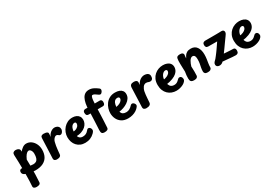

<svg xmlns="http://www.w3.org/2000/svg" viewBox="52 -2143 5275 3718"><g transform="rotate(-30 2689.0 -284.5)"><path d="M70.6 -476.3Q69.6 -510.3 89.4 -528.2Q109.3 -546 142.8 -546Q179.1 -546 204.9 -528.6Q230.8 -511.1 230.8 -477.1Q230.8 -427.7 233.3 -374.1Q235.8 -320.4 238.3 -260.2Q240.8 -200 240.8 -129Q240.8 -37 238.3 56.4Q235.8 149.9 229.6 226.1Q227.8 252.9 205.6 265.4Q183.3 278 139.8 278Q107.6 278 87.2 264.2Q66.8 250.3 70.1 216.6Q74.3 172.7 76.1 115.6Q77.8 58.4 78.8 -4.8Q79.8 -68 79.8 -129Q79.8 -230 76.8 -315.7Q73.8 -401.3 70.6 -476.3ZM217.9 -222.6 159.8 -337Q186.8 -400 222.2 -448.4Q257.6 -496.9 298.2 -524.4Q338.9 -552 380.4 -552Q439.7 -552 487.7 -518.1Q535.8 -484.1 564.3 -426.1Q592.8 -368 592.8 -295Q592.8 -209.4 559.7 -145.6Q526.7 -81.7 457.2 -46.3Q387.8 -11 279.8 -11Q257.8 -11 226.8 -14.9Q195.8 -18.8 163.1 -25.8Q130.4 -32.8 102.9 -40.7Q75.3 -48.7 59.4 -55.8Q39.9 -65.9 26.7 -81.2Q13.6 -96.6 13.8 -122.9Q13.8 -150.1 26.7 -163.3Q39.7 -176.6 59.7 -178.6Q79.7 -180.7 101.1 -172.3Q129.6 -162.4 167.2 -153.8Q204.9 -145.2 242.1 -139.9Q279.3 -134.7 305.6 -134.7Q346 -134.7 372.1 -152.9Q398.2 -171.1 410.5 -208.6Q422.8 -246 422.8 -303Q422.8 -332.7 413.6 -356.8Q404.3 -380.9 389.1 -395.4Q373.8 -410 355.6 -410Q336.1 -410 312.4 -391.1Q288.8 -372.1 264.7 -331.1Q240.6 -290 217.9 -222.6Z M747.1 13Q722.3 13 701.6 -0.2Q680.9 -13.4 682.7 -50Q684.9 -96.6 687.4 -153.6Q689.9 -210.7 692.1 -270.7Q694.3 -330.7 696.8 -387.9Q699.3 -445.1 701.3 -493Q703.1 -524.9 723.2 -536.4Q743.3 -548 768.1 -548Q792.6 -548 814.4 -543.5Q836.3 -539 850.7 -528.6Q865.1 -518.1 864.1 -501Q864.1 -489.3 863.6 -480Q863.1 -470.7 862.1 -458.5Q861.1 -446.3 858.1 -424Q872.8 -464 898 -491.1Q923.2 -518.2 952.7 -532.6Q982.2 -547 1007.7 -547Q1034.1 -547 1058.3 -537.4Q1082.4 -527.8 1097.9 -507.6Q1113.4 -487.3 1113.4 -454.4Q1113.4 -437 1104.6 -416.3Q1095.8 -395.6 1080.3 -380.5Q1064.9 -365.4 1044.3 -365.4Q1028.6 -365.4 1021.1 -370.4Q1013.6 -375.4 1003.1 -384Q995.3 -391.4 985.9 -395Q976.4 -398.6 965.2 -398.6Q950.1 -398.6 932.4 -385.6Q914.7 -372.7 900.3 -350.6Q886 -328.6 879.1 -302Q869.1 -265.2 862.6 -224.2Q856.1 -183.2 851.5 -138.9Q846.9 -94.6 842.4 -47Q840.7 -21.8 825.1 -8.6Q809.6 4.7 788.4 8.8Q767.2 13 747.1 13Z M1384.7 9.9Q1326 9.9 1279.6 -10.4Q1233.2 -30.7 1200.9 -66.6Q1168.6 -102.4 1151.8 -150.7Q1135 -199 1135 -255Q1135 -309 1155 -360.5Q1175 -412 1211.3 -453Q1247.6 -494 1296.6 -518Q1345.7 -542 1404.8 -542Q1455.4 -542 1493.2 -525Q1530.9 -508 1551.4 -476.3Q1572 -444.7 1572 -400.6Q1572 -364.1 1556.1 -327.2Q1540.2 -290.2 1505.7 -258.6Q1471.2 -227 1414.6 -206.7Q1357.9 -186.4 1276.1 -184.9L1275.3 -294.1Q1315 -291.9 1348.6 -305.4Q1382.2 -318.9 1403.4 -343.2Q1424.7 -367.6 1424.7 -398.4Q1424.7 -414.4 1416.4 -424Q1408.1 -433.6 1392.3 -433.6Q1374 -433.6 1356.7 -423.5Q1339.3 -413.4 1325.6 -392.6Q1311.8 -371.7 1303.6 -339.3Q1295.4 -307 1295.4 -262.7Q1295.4 -205.3 1310.2 -174.1Q1324.9 -142.8 1349.1 -130.6Q1373.2 -118.4 1402 -118.4Q1441 -118.4 1472.6 -132.8Q1504.1 -147.1 1526.7 -176.1Q1538.1 -190.6 1549 -199.3Q1559.9 -208 1573 -208Q1596 -208 1613 -186.4Q1630 -164.8 1630 -138Q1630 -125 1621.9 -109.9Q1613.8 -94.8 1593 -74Q1552.9 -33.4 1500.1 -11.8Q1447.3 9.9 1384.7 9.9Z M2146.4 -764.4Q2156.6 -756.9 2160.3 -748.7Q2164.1 -740.6 2164.1 -732.6Q2164.1 -713.6 2154.1 -696.3Q2144.1 -679.1 2131 -667.9Q2117.9 -656.8 2107.7 -656.8Q2096.6 -656.8 2086.4 -661.3Q2076.3 -665.9 2063.9 -675.2Q2033.2 -699.4 2010.2 -712.1Q1987.2 -724.7 1966.1 -724.7Q1949.2 -724.7 1939.7 -700.5Q1930.1 -676.3 1925.1 -628.2Q1920.1 -580 1917.1 -506Q1915.1 -457 1913.6 -408.4Q1912.1 -359.8 1910.1 -305.1Q1908.1 -250.3 1905 -184.4Q1901.9 -118.6 1896.9 -36Q1895.9 -6.9 1874.2 6.6Q1852.6 20 1807.1 20Q1769.9 20 1753 0.4Q1736.1 -19.1 1738.9 -71Q1740.9 -103.6 1743.5 -156.8Q1746.1 -210.1 1749.1 -272.9Q1752.1 -335.8 1754.1 -397.4Q1756.1 -459 1757.1 -509Q1759.1 -667 1806.2 -757Q1853.3 -847 1952.9 -847Q2006 -847 2054.4 -822.7Q2102.8 -798.4 2146.4 -764.4ZM1712.1 -433Q1683 -433 1669.6 -450.7Q1656.1 -468.4 1656.1 -504Q1656.1 -527.4 1669.6 -543.2Q1683 -559 1712.1 -559L2031.4 -560Q2053.9 -560 2067.2 -545.8Q2080.4 -531.6 2080.4 -505Q2080.4 -466.6 2067.2 -450.3Q2053.9 -434 2031.4 -434Z M2087 -244Q2087 -293 2103.3 -346.2Q2119.7 -399.3 2153.4 -445Q2187.2 -490.7 2240 -519.3Q2292.8 -548 2364.9 -548Q2419.9 -548 2459.6 -532.6Q2499.3 -517.1 2521.2 -487.1Q2543 -457 2543 -413Q2543 -362 2516.3 -321.8Q2489.6 -281.7 2446.4 -252.6Q2403.2 -223.6 2352.9 -206.3Q2302.6 -189 2255.6 -183Q2268.8 -140.6 2296.2 -123.8Q2323.7 -107 2369.7 -107Q2408.7 -107 2442.8 -126Q2477 -145 2514 -185Q2520 -191 2527.5 -194Q2535 -197 2542 -197Q2559.4 -197 2574 -186.3Q2588.6 -175.6 2597.3 -159.9Q2606 -144.3 2606 -130Q2606 -123 2602 -114Q2598 -105 2593 -98Q2567 -62 2527.9 -36.7Q2488.9 -11.4 2441.8 1.7Q2394.8 14.9 2342.9 14.9Q2255.8 14.9 2198.8 -22.4Q2141.9 -59.7 2114.4 -119.3Q2087 -179 2087 -244ZM2250 -293.1Q2299.7 -301 2332.2 -318.6Q2364.8 -336.1 2380.9 -358.1Q2397 -380.1 2397 -400.1Q2397 -413.4 2387 -424.9Q2377 -436.4 2352 -436.4Q2327.7 -436.4 2306.1 -423.7Q2284.6 -411 2270 -380.1Q2255.4 -349.2 2250 -293.1Z M2693.3 -466Q2695.1 -509.2 2716.9 -527.1Q2738.7 -545 2784.9 -545Q2818.2 -545 2838.7 -532.7Q2859.2 -520.3 2860 -498Q2860.6 -482.7 2859.2 -469.6Q2857.8 -456.4 2856.2 -434Q2875.6 -476.8 2903.5 -504.2Q2931.4 -531.7 2962.6 -544.8Q2993.8 -557.9 3020.8 -557.9Q3045.9 -557.9 3070.1 -551.4Q3094.3 -544.9 3107 -533.2Q3119.9 -522.3 3126.3 -507.8Q3132.8 -493.2 3132.8 -472.9Q3132.8 -430.6 3114.3 -410.3Q3095.9 -390 3065.8 -390Q3050.7 -390 3038.8 -394.9Q3026.9 -399.8 3014 -404.3Q3001.1 -408.8 2981.4 -408.8Q2960 -408.8 2942.4 -399.3Q2924.8 -389.8 2911.3 -372.3Q2897.9 -354.9 2886.4 -329.8Q2876.6 -307.8 2870.7 -277.9Q2864.9 -248.1 2861.1 -212.1Q2857.2 -176 2854.3 -134.4Q2851.4 -92.8 2848 -48Q2846.2 -13.3 2819.4 3.3Q2792.6 20 2741.9 20Q2717.1 20 2696.4 6.8Q2675.7 -6.4 2676.7 -43Q2679.7 -108.4 2682.4 -182.8Q2685.1 -257.2 2688.1 -330.9Q2691.1 -404.7 2693.3 -466Z M3292.7 -181 3287.7 -287.8Q3345.9 -295 3384.1 -312.2Q3422.2 -329.4 3441.1 -352.1Q3460 -374.8 3460 -398.2Q3460 -417.7 3449.3 -425.2Q3438.6 -432.7 3422.2 -432.7Q3404.2 -432.7 3385.1 -420.9Q3365.9 -409.2 3350.3 -388.1Q3334.8 -367 3325.1 -338.6Q3315.4 -310.1 3315.4 -275.7Q3315.4 -209.4 3330.7 -170.8Q3345.9 -132.1 3372.7 -115.6Q3399.4 -99 3434 -99Q3468.3 -99 3492.7 -111Q3517 -123 3541 -148Q3552 -160 3564.4 -169.5Q3576.8 -179 3593.1 -179Q3612.9 -179 3625.3 -167.8Q3637.7 -156.6 3643.3 -140.7Q3649 -124.8 3649 -111.4Q3649 -101.4 3645.7 -90.3Q3642.4 -79.2 3632.3 -66.6Q3610.7 -38.9 3574.9 -19.9Q3539.1 -1 3498.4 9Q3457.7 19 3418 19Q3365.3 19 3317.7 1Q3270.1 -17 3233.1 -52.5Q3196 -88 3175 -140.5Q3154 -193 3154 -261Q3154 -332 3178 -384.5Q3202 -437 3242.1 -472.5Q3282.1 -508 3331.2 -525.5Q3380.3 -543 3430 -543Q3482.9 -543 3523.7 -526.8Q3564.6 -510.7 3587.8 -479.1Q3611 -447.6 3611 -400.2Q3611 -372.3 3598.2 -339.6Q3585.3 -306.9 3551.4 -275.6Q3517.6 -244.3 3454.7 -219.2Q3391.9 -194 3292.7 -181Z M3744.4 -512.9Q3749 -540 3769 -550.6Q3789 -561.2 3828.1 -561.2Q3865.6 -561.2 3882.2 -546.1Q3898.8 -531 3898.8 -515Q3898.8 -506.9 3896.8 -494Q3894.8 -481.1 3893.2 -465.2Q3891.6 -449.3 3891.3 -431Q3903.6 -457.7 3922.4 -485.7Q3941.3 -513.7 3974.1 -532.4Q4006.9 -551.1 4059.7 -551.1Q4147.9 -551.1 4192.2 -487.6Q4236.4 -424.1 4236.4 -320.9Q4236.4 -268.3 4229.4 -221.8Q4222.4 -175.2 4215.4 -131.4Q4208.4 -87.7 4208.4 -43.2Q4208.4 -21.9 4187.2 -4.7Q4165.9 12.6 4122 12.6Q4078.9 12.6 4061.5 -5.1Q4044.1 -22.7 4044.1 -48.1Q4044.1 -93.2 4052 -131.6Q4059.9 -170 4067.7 -210.2Q4075.4 -250.3 4075.4 -300.3Q4075.4 -340.1 4068.8 -362.8Q4062.1 -385.4 4048.8 -395.6Q4035.4 -405.8 4016.2 -405.8Q3994.7 -405.8 3976.6 -390.8Q3958.6 -375.9 3943.9 -352.1Q3929.2 -328.2 3918.1 -299.7Q3906.9 -271.2 3898.9 -244.3Q3902 -189.3 3902.6 -135.3Q3903.1 -81.2 3900.1 -39.1Q3899.1 -18.2 3879.5 -2.3Q3859.9 13.6 3817.1 13.6Q3778.4 13.6 3759.7 1.7Q3740.9 -10.2 3735.3 -29.6Q3729.8 -49 3729.8 -71Q3729.8 -106 3732.8 -145Q3735.8 -184 3743.8 -221Q3742 -275.7 3740.4 -319.9Q3738.9 -364.1 3738.2 -400Q3737.6 -435.9 3738.9 -463.7Q3740.2 -491.6 3744.4 -512.9Z M4378.6 -416.4Q4345.9 -416.4 4331.9 -434.8Q4317.9 -453.1 4319.4 -485.9Q4321 -516.1 4339.1 -530.1Q4357.2 -544 4383.4 -544Q4467.9 -544 4526.7 -544Q4585.6 -544 4625.5 -544.4Q4665.4 -544.8 4693.1 -545.3Q4720.7 -545.8 4742.7 -546.8Q4774.1 -548 4788.1 -533.3Q4802 -518.7 4802 -497Q4802 -476 4790.9 -457.3Q4779.9 -438.7 4768.1 -423.3Q4727.1 -367 4692.7 -318.4Q4658.3 -269.9 4628.1 -227.3Q4597.9 -184.8 4568.9 -146.3Q4607.9 -143.3 4640.6 -140.9Q4673.3 -138.6 4705.6 -137.1Q4737.8 -135.6 4774.8 -134.6Q4794.8 -134.6 4807.6 -119.4Q4820.4 -104.3 4820.4 -73.3Q4820.4 -35.1 4802.7 -18.6Q4785 -2.1 4755.4 -2.1Q4721.9 -2.1 4677.3 -5.9Q4632.8 -9.7 4579.9 -15.1Q4527.1 -20.6 4468.6 -24.7Q4454 -5.9 4428.2 5.5Q4402.3 16.9 4372.7 13.6Q4345.8 10.4 4330.1 -5.1Q4314.3 -20.6 4314.3 -45.3Q4314.3 -73.3 4332.4 -95.1Q4350.6 -116.8 4377.1 -140.8Q4396.4 -164.6 4414.1 -187.4Q4431.7 -210.3 4448.8 -233.2Q4465.9 -256 4481.7 -278.7Q4497.4 -301.3 4512.9 -323.8Q4528.3 -346.2 4543.9 -369.3Q4559.4 -392.4 4575.4 -415.4Z M4998.7 -181 4993.7 -287.8Q5051.9 -295 5090.1 -312.2Q5128.2 -329.4 5147.1 -352.1Q5166 -374.8 5166 -398.2Q5166 -417.7 5155.3 -425.2Q5144.6 -432.7 5128.2 -432.7Q5110.2 -432.7 5091.1 -420.9Q5071.9 -409.2 5056.3 -388.1Q5040.8 -367 5031.1 -338.6Q5021.4 -310.1 5021.4 -275.7Q5021.4 -209.4 5036.7 -170.8Q5051.9 -132.1 5078.7 -115.6Q5105.4 -99 5140 -99Q5174.3 -99 5198.7 -111Q5223 -123 5247 -148Q5258 -160 5270.4 -169.5Q5282.8 -179 5299.1 -179Q5318.9 -179 5331.3 -167.8Q5343.7 -156.6 5349.3 -140.7Q5355 -124.8 5355 -111.4Q5355 -101.4 5351.7 -90.3Q5348.4 -79.2 5338.3 -66.6Q5316.7 -38.9 5280.9 -19.9Q5245.1 -1 5204.4 9Q5163.7 19 5124 19Q5071.3 19 5023.7 1Q4976.1 -17 4939.1 -52.5Q4902 -88 4881 -140.5Q4860 -193 4860 -261Q4860 -332 4884 -384.5Q4908 -437 4948.1 -472.5Q4988.1 -508 5037.2 -525.5Q5086.3 -543 5136 -543Q5188.9 -543 5229.7 -526.8Q5270.6 -510.7 5293.8 -479.1Q5317 -447.6 5317 -400.2Q5317 -372.3 5304.2 -339.6Q5291.3 -306.9 5257.4 -275.6Q5223.6 -244.3 5160.7 -219.2Q5097.9 -194 4998.7 -181Z"/></g></svg>

Font: Playpen Sans Thai
Style: Regular
Weight: 400
Designer: Sirin Gunkloy, Laura Meseguer, Veronika Burian, José Scaglione
Foundry: TypeTogether
Version: Version 2.000